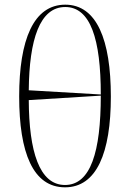

<svg xmlns="http://www.w3.org/2000/svg" viewBox="-20 -791 555 821"><path d="M258 10C393 10 454 -137 454 -378C454 -620 394 -771 259 -771C123 -771 62 -620 62 -379C62 -138 121 10 258 10ZM411 -387 103 -405C105 -622 150 -761 259 -761C367 -761 411 -623 411 -387ZM258 0C148 0 104 -144 103 -363L411 -382C411 -143 368 0 258 0Z"/></svg>

Font: Noto Serif Display SemiCondensed ExtraLight
Style: Regular
Weight: 200
Width: 4
Designer: Monotype Design Team
Foundry: Monotype Imaging Inc.
Version: Version 2.009